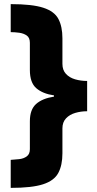

<svg xmlns="http://www.w3.org/2000/svg" viewBox="-20 -744 473 932"><path d="M32 32Q52 31 73.5 28.5Q95 26 110 15Q125 4 125 -20V-155Q125 -212 155 -239Q185 -266 242 -275V-281Q187 -289 156 -316Q125 -343 125 -404V-536Q125 -561 110 -571.5Q95 -582 73.5 -585Q52 -588 32 -588V-724Q136 -724 190 -706.5Q244 -689 263.5 -652Q283 -615 283 -558V-434Q283 -404 300 -385.5Q317 -367 344.5 -359Q372 -351 403 -351V-204Q373 -204 345.5 -196Q318 -188 300.5 -169.5Q283 -151 283 -121V0Q283 58 263 95.5Q243 133 189 150.5Q135 168 32 168Z"/></svg>

Font: Noto Kufi Arabic Black
Style: Regular
Weight: 900
Designer: Monotype Design Team, David Williams, Khaled Hosny
Foundry: Google LLC
Version: Version 2.109; ttfautohint (v1.8.4.7-5d5b)